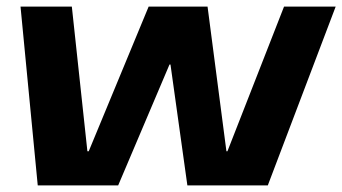

<svg xmlns="http://www.w3.org/2000/svg" viewBox="-20 -560 1034 580"><path d="M42 -540H197L244 -103H248L429 -540H607L664 -103H667L838 -540H994L789 0H546L495 -365H492L337 0H94Z"/></svg>

Font: Pathway Extreme 8pt Thin 12pt
Style: Bold Italic
Weight: 700
Italic angle: -8°
Version: Version 1.001;gftools[0.9.26]